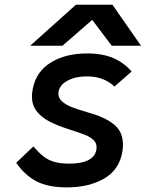

<svg xmlns="http://www.w3.org/2000/svg" viewBox="-20 -785 640 812"><path d="M48.5 -96.5 121 -165.5Q145.5 -138 164.2 -123.2Q183 -108.5 208.5 -100.8Q234 -93 272.5 -93Q376 -93 387.5 -151Q388.5 -155 388.5 -162Q388.5 -181 374.5 -193.8Q360.5 -206.5 338.8 -215Q317 -223.5 273.5 -237.5Q221.5 -254 187.5 -272Q153.5 -290 134.2 -315.8Q115 -341.5 115 -377.5Q115 -390 118.5 -409Q132.5 -482 194.8 -520.5Q257 -559 348 -559Q413.5 -559 459 -539.5Q504.5 -520 536.5 -482.5L464 -419Q419 -462 347.5 -462Q300 -462 266.2 -444.2Q232.5 -426.5 227.5 -397Q227 -394.5 227 -389.5Q227 -369 244 -354.8Q261 -340.5 284.5 -331.5Q308 -322.5 347 -311L373.5 -303Q429.5 -286 464.8 -256.2Q500 -226.5 500 -172.5Q500 -156.5 497.5 -143.5Q484.5 -66.5 420 -29.5Q355.5 7.5 262 7.5Q183.5 7.5 134.2 -18.2Q85 -44 48.5 -96.5ZM301 -765H455.5L576.5 -591.5H452.5L370 -701L244 -591.5H107.5Z"/></svg>

Font: JuliaMono SemiBold
Style: Italic
Weight: 600
Italic angle: -9°
Monospace: yes
Designer: cormullion
Foundry: corm
Version: Version 0.056; ttfautohint (v1.8.4)